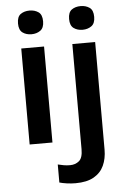

<svg xmlns="http://www.w3.org/2000/svg" viewBox="-64 -797 707 1082"><g transform="rotate(-5 289.5 -256.0)"><path d="M209 -543V0H80V-543ZM145 -752Q174 -752 195 -737.5Q216 -723 216 -685Q216 -648 195 -633Q174 -618 145 -618Q115 -618 94.5 -633Q74 -648 74 -685Q74 -723 94.5 -737.5Q115 -752 145 -752ZM319 240Q294 240 269.5 236.5Q245 233 228 228V126Q245 130 261 133Q277 136 297 136Q327 136 348 118.5Q369 101 369 52V-543H498V66Q498 116 480 155.5Q462 195 422.5 217.5Q383 240 319 240ZM363 -685Q363 -723 383.5 -737.5Q404 -752 434 -752Q463 -752 484 -737.5Q505 -723 505 -685Q505 -648 484 -633Q463 -618 434 -618Q404 -618 383.5 -633Q363 -648 363 -685Z"/></g></svg>

Font: Noto Sans Kawi SemiBold
Style: Regular
Weight: 600
Designer: Fadhl Haqq
Version: Version 1.000